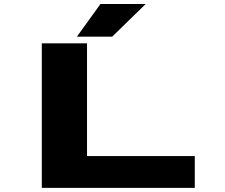

<svg xmlns="http://www.w3.org/2000/svg" viewBox="-20 -910 1090 930"><path d="M352.5 -732.5 466.5 -890.5H685.5L523.5 -732.5ZM401.5 -154H923.5V0H182.5V-700H401.5Z"/></svg>

Font: League Mono Extended ExtraBold
Style: Regular
Weight: 800
Width: 9
Designer: Tyler Finck
Foundry: The League of Moveable Type / Tyler Finck
Version: Version 2.210